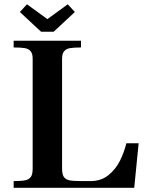

<svg xmlns="http://www.w3.org/2000/svg" viewBox="-20 -894 728 914"><path d="M135.5 -700H365.5V-668Q331.5 -668 313.6 -664.9Q295.6 -661.9 285.6 -650.4Q275.5 -639 275.5 -614.5V-90.5Q275.5 -63.4 284.3 -51.3Q293 -39.1 311 -35.6Q329 -32 365.5 -32V0H135.5ZM135.5 -90.5V-614.5Q135.5 -639 125.5 -650.5Q115.5 -662 97.5 -665Q79.5 -668 45 -668V-700H275.5V0H45V-32Q81.5 -32 99.5 -35.6Q117.5 -39.1 126.5 -51.3Q135.5 -63.4 135.5 -90.5ZM314.5 -32H411Q461.5 -32 496.5 -60.5Q531.5 -89 551.2 -129Q571 -169 581.5 -212H640L619 0H314.5ZM175.5 -743 74.5 -837 108.5 -873.5 205.5 -803 302.5 -873.5 336.5 -837 235.5 -743Z"/></svg>

Font: Didactic
Style: Regular
Weight: 400
Designer: Tyler Finck
Foundry: Etcetera Type Co
Version: Version 3.007;FEAKit 1.0